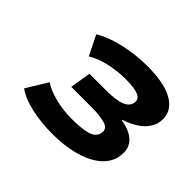

<svg xmlns="http://www.w3.org/2000/svg" viewBox="-114 -871 798 798"><g transform="rotate(45 285.0 -471.5)"><path d="M270 -232Q198 -232 140.5 -245.5Q83 -259 51 -283L108 -376Q136 -357 182.5 -345Q229 -333 280 -333Q337 -333 369.5 -342Q402 -351 409 -377Q416 -408 384 -417Q352 -426 307 -426H185L200 -518H301Q348 -518 379 -527.5Q410 -537 417 -563Q422 -588 398.5 -598.5Q375 -609 322 -609Q276 -609 228.5 -598.5Q181 -588 147 -567L104 -654Q146 -680 212 -695.5Q278 -711 348 -711Q461 -711 511.5 -673.5Q562 -636 546 -573Q534 -538 503.5 -515Q473 -492 432 -479L433 -476Q466 -471 491 -457Q516 -443 527 -418.5Q538 -394 529 -353Q517 -314 481 -287Q445 -260 390 -246Q335 -232 270 -232Z"/></g></svg>

Font: Nunito Sans 7pt Expanded ExtraBold
Style: Italic
Weight: 800
Width: 7
Italic angle: -9°
Designer: Vernon Adams
Foundry: Vernon Adams
Version: Version 3.101;gftools[0.9.27]